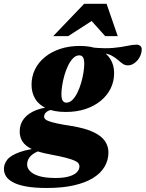

<svg xmlns="http://www.w3.org/2000/svg" viewBox="-111 -700 744 980"><path d="M541 -366.5Q527 -366.5 515.5 -374.5Q504 -382.5 491 -394Q478 -405.5 460.5 -415.2Q443 -425 417.8 -428.2Q392.5 -431.5 356 -424L360.5 -457.5Q425 -451.5 467.5 -455.5Q510 -459.5 538 -465.8Q566 -472 585.5 -472Q597 -472 604.8 -466Q612.5 -460 612.5 -447.5Q612.5 -434 607 -419.5Q601.5 -405 591.8 -393.2Q582 -381.5 569.2 -374Q556.5 -366.5 541 -366.5ZM228 -176Q244.5 -176 258.8 -190.2Q273 -204.5 284.2 -227.5Q295.5 -250.5 303.2 -277.2Q311 -304 315 -329.5Q319 -355 319 -373.5Q319 -398 312.5 -407.8Q306 -417.5 293.5 -417.5Q277 -417.5 262.8 -403.5Q248.5 -389.5 237.2 -366.5Q226 -343.5 218.2 -316.8Q210.5 -290 206.5 -264.5Q202.5 -239 202.5 -220.5Q202.5 -196 209 -186Q215.5 -176 228 -176ZM297 -465.5Q356 -465.5 394.5 -447.8Q433 -430 452.2 -398.8Q471.5 -367.5 471.5 -327Q471.5 -284.5 453.8 -248.5Q436 -212.5 403.2 -185.5Q370.5 -158.5 325.2 -143.5Q280 -128.5 224.5 -128.5Q166 -128.5 127 -146.2Q88 -164 69 -195.2Q50 -226.5 50 -267Q50 -309.5 67.5 -345.5Q85 -381.5 118 -408.5Q151 -435.5 196.2 -450.5Q241.5 -465.5 297 -465.5ZM128.5 259.5Q66.5 259.5 24.2 252Q-18 244.5 -43.5 231Q-69 217.5 -80 200Q-91 182.5 -91 162Q-91 137.5 -74.2 115.5Q-57.5 93.5 -10.8 76.5Q36 59.5 126.5 51H171L166.5 56.5Q132 59 106 65.5Q80 72 62.8 82.8Q45.5 93.5 36.5 107.8Q27.5 122 27.5 141Q27.5 157.5 42 173.2Q56.5 189 88.8 198.8Q121 208.5 173.5 208.5Q213 208.5 240.2 200.8Q267.5 193 281 179.5Q294.5 166 294.5 148.5Q294.5 140 288.8 132.8Q283 125.5 267.2 118.8Q251.5 112 222 104.5Q192.5 97 144.5 88Q84.5 77 50.8 60.5Q17 44 3.2 21.5Q-10.5 -1 -10.5 -29Q-10.5 -67 11.5 -94.8Q33.5 -122.5 75.2 -138.5Q117 -154.5 177 -155.5L182.5 -141.5Q144.5 -142 129.2 -130.8Q114 -119.5 114 -104.5Q114 -98 119.2 -92.2Q124.5 -86.5 139 -81.2Q153.5 -76 180.5 -70Q207.5 -64 251.5 -57.5Q324.5 -45.5 366.2 -25.5Q408 -5.5 425.2 20.8Q442.5 47 442.5 77.5Q442.5 117 423 150.5Q403.5 184 364.5 208.2Q325.5 232.5 266.5 246Q207.5 259.5 128.5 259.5ZM160.5 -515.5 318.5 -680.5H433L490 -515.5H426L335.5 -616.5H393.5L237 -515.5Z"/></svg>

Font: Newsreader 16pt 16pt ExtraBold
Style: Italic
Weight: 800
Italic angle: -17°
Version: Version 1.003